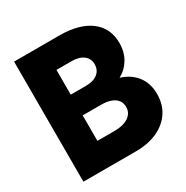

<svg xmlns="http://www.w3.org/2000/svg" viewBox="-167 -873 984 1014"><g transform="rotate(-30 325.5 -366.0)"><path d="M54.2 0V-732.4H329.1Q451.2 -732.4 518.3 -681.6Q585.4 -630.9 585.4 -539.1Q585.4 -485.4 560.8 -443.8Q536.1 -402.3 494.1 -379.9Q555.2 -360.8 589.1 -316.4Q623 -272 623 -207Q623 -144 592.3 -97.7Q561.5 -51.3 505.6 -25.6Q449.7 0 373.5 0ZM226.1 -431.6H318.4Q364.3 -431.6 390.1 -451.9Q416 -472.2 416 -508.3Q416 -542.5 389.9 -562.5Q363.8 -582.5 317.4 -582.5H226.1ZM226.1 -149.9H329.6Q366.2 -149.9 392.6 -159.4Q418.9 -168.9 433.1 -186.8Q447.3 -204.6 447.3 -229Q447.3 -253.4 434.6 -270.3Q421.9 -287.1 397.9 -296.1Q374 -305.2 339.8 -305.2H226.1Z"/></g></svg>

Font: Kumbh Sans ExtraBold
Style: Regular
Weight: 800
Version: Version 1.005